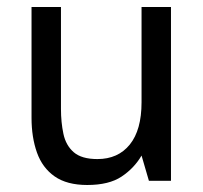

<svg xmlns="http://www.w3.org/2000/svg" viewBox="-20 -516 580 548"><path d="M229 12Q171 12 136 -12.5Q101 -37 85.5 -80.5Q70 -124 70 -180V-496H154V-205Q154 -167 161 -134Q168 -101 190.5 -81.5Q213 -62 258 -62Q317 -62 350.5 -103.5Q384 -145 384 -224V-496H468V0H405L384 -72Q363 -36 327 -12Q291 12 229 12Z"/></svg>

Font: Atkinson Hyperlegible Next
Style: Regular
Weight: 400
Designer: Elliott Scott, Megan Eiswerth, Linus Boman, Theodore Petrosky, Letters from Sweden
Foundry: Applied Design Works, Letters from Sweden
Version: Version 2.001